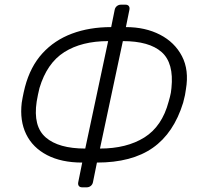

<svg xmlns="http://www.w3.org/2000/svg" viewBox="-20 -770 864 822"><path d="M332 32Q322 32 317.5 26Q313 20 315 10L332 -74Q243 -74 181.5 -106Q120 -138 92 -195.5Q64 -253 73 -330Q75 -342 77 -353Q79 -364 81.5 -375Q84 -386 87 -398Q110 -485 161.5 -541.5Q213 -598 288 -626Q363 -654 456 -654L471 -728Q473 -738 480.5 -744Q488 -750 498 -750H517Q527 -750 531.5 -744Q536 -738 534 -728L519 -654Q602 -654 665 -621.5Q728 -589 759 -529.5Q790 -470 776 -388Q775 -378 772 -363Q769 -348 764 -330Q724 -200 634 -137Q544 -74 395 -74L378 10Q376 20 368.5 26Q361 32 351 32ZM345 -134 443 -594Q330 -594 255.5 -547Q181 -500 149 -393Q145 -377 142.5 -364.5Q140 -352 137 -335Q121 -229 176 -181.5Q231 -134 345 -134ZM408 -134Q522 -134 598 -181.5Q674 -229 702 -335Q705 -346 707.5 -355Q710 -364 711.5 -373Q713 -382 714 -393Q725 -500 672 -547Q619 -594 506 -594Z"/></svg>

Font: Rubik Light
Style: Italic
Weight: 300
Italic angle: -12°
Designer: Hubert and Fischer
Foundry: Hubert and Fischer
Version: Version 2.300;gftools[0.9.30]